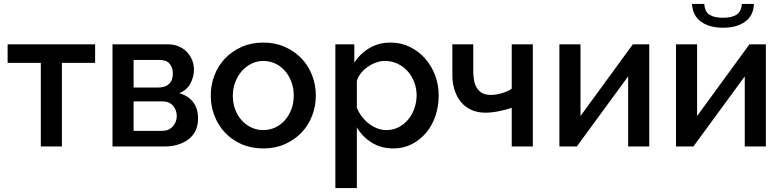

<svg xmlns="http://www.w3.org/2000/svg" viewBox="-20 -750 4009 983"><path d="M297 0H189V-428H19V-523H467V-428H297Z M841 -523Q869 -523 893.5 -513Q918 -503 935.5 -485.5Q953 -468 963 -444Q973 -420 973 -393Q973 -359 956 -324.5Q939 -290 898 -273Q943 -260 968.5 -227.5Q994 -195 994 -144Q994 -75 946 -37.5Q898 0 819 0H556V-523ZM793 -302Q826 -302 845.5 -320.5Q865 -339 865 -374Q865 -403 849 -423Q833 -443 798 -443H664V-302ZM809 -80Q844 -80 864.5 -102.5Q885 -125 885 -156Q885 -187 865.5 -209Q846 -231 811 -231H664V-80Z M1328 10Q1266 10 1216.5 -12Q1167 -34 1132 -71Q1097 -108 1078 -157.5Q1059 -207 1059 -261Q1059 -315 1078 -364.5Q1097 -414 1132.5 -451Q1168 -488 1217.5 -510Q1267 -532 1328 -532Q1389 -532 1438.5 -510Q1488 -488 1523.5 -451Q1559 -414 1578 -364.5Q1597 -315 1597 -261Q1597 -207 1578 -157.5Q1559 -108 1523.5 -71Q1488 -34 1438.5 -12Q1389 10 1328 10ZM1172 -260Q1172 -222 1184 -190Q1196 -158 1217 -134.5Q1238 -111 1266.5 -97.5Q1295 -84 1328 -84Q1361 -84 1389.5 -97.5Q1418 -111 1439 -135Q1460 -159 1472 -191Q1484 -223 1484 -261Q1484 -298 1472 -330.5Q1460 -363 1439 -387Q1418 -411 1389.5 -424.5Q1361 -438 1328 -438Q1296 -438 1267.5 -424Q1239 -410 1218 -386Q1197 -362 1184.5 -329.5Q1172 -297 1172 -260Z M1994 10Q1931 10 1883 -20Q1835 -50 1807 -98V213H1697V-523H1794V-429Q1824 -476 1871.5 -504Q1919 -532 1979 -532Q2033 -532 2078 -510Q2123 -488 2156 -451Q2189 -414 2207.5 -365Q2226 -316 2226 -262Q2226 -205 2209 -155.5Q2192 -106 2161 -69.5Q2130 -33 2087.5 -11.5Q2045 10 1994 10ZM1958 -84Q1993 -84 2021.5 -99Q2050 -114 2070.5 -139Q2091 -164 2102 -196Q2113 -228 2113 -262Q2113 -298 2100.5 -330Q2088 -362 2066.5 -386Q2045 -410 2015 -424Q1985 -438 1950 -438Q1929 -438 1906 -430Q1883 -422 1863 -408Q1843 -394 1828 -375.5Q1813 -357 1807 -335V-198Q1817 -174 1833 -153Q1849 -132 1868.5 -117Q1888 -102 1911 -93Q1934 -84 1958 -84Z M2708 0H2600V-198Q2571 -188 2533.5 -180.5Q2496 -173 2466 -173Q2424 -173 2392 -188Q2360 -203 2339 -229Q2318 -255 2307 -290Q2296 -325 2296 -365V-523H2403V-384Q2403 -360 2407 -338.5Q2411 -317 2421 -300.5Q2431 -284 2448 -274Q2465 -264 2492 -264Q2503 -264 2518 -266Q2533 -268 2548 -272.5Q2563 -277 2577 -283Q2591 -289 2600 -296V-523H2708Z M2952 -156 3220 -523H3304V0H3196V-359L2933 0H2844V-523H2952Z M3840 -730Q3838 -670 3795 -639Q3752 -608 3682 -608Q3612 -608 3569 -639Q3526 -670 3523 -730H3586Q3588 -690 3612.5 -674.5Q3637 -659 3682 -659Q3726 -659 3750.5 -674.5Q3775 -690 3778 -730ZM3549 -156 3817 -523H3901V0H3793V-359L3530 0H3441V-523H3549Z"/></svg>

Font: IngvarSans
Style: Regular
Weight: 600
Version: Version 3.000